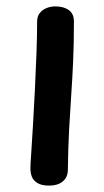

<svg xmlns="http://www.w3.org/2000/svg" viewBox="-20 -565 325 600"><path d="M96 -498Q96 -514 104.5 -524.5Q113 -535 126 -540Q139 -545 153 -545Q179 -545 195 -533.5Q211 -522 211 -498Q211 -428 208.5 -372.5Q206 -317 202.5 -266.5Q199 -216 196 -160.5Q193 -105 192 -32Q191 -10 175.5 2.5Q160 15 134 15Q110 15 97 7Q84 -1 79.5 -13Q75 -25 75 -40Q75 -49 77.5 -85Q80 -121 83 -173Q86 -225 89 -284Q92 -343 94 -399Q96 -455 96 -498Z"/></svg>

Font: Playpen Sans Medium
Style: Regular
Weight: 500
Designer: Laura Meseguer, Veronika Burian, José Scaglione
Foundry: TypeTogether
Version: Version 1.001